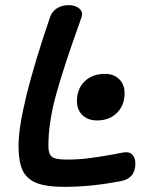

<svg xmlns="http://www.w3.org/2000/svg" viewBox="-20 -724 602 746"><path d="M52 -157Q52 -299 175 -659Q182 -679 201 -691.5Q220 -704 248 -704Q269 -704 284 -694Q299 -684 299 -669Q299 -666 297 -658L288 -632Q229 -468 198.5 -358.5Q168 -249 168 -157Q168 -125 182 -114.5Q196 -104 237 -104Q283 -104 320 -108.5Q357 -113 420 -124Q448 -130 463 -132Q484 -135 495 -122Q506 -109 506 -89Q506 -30 448 -20Q334 2 230 2Q159 2 121 -13.5Q83 -29 67.5 -63Q52 -97 52 -157ZM279 -331Q279 -379 309 -408Q339 -437 388 -437Q422 -437 443 -416.5Q464 -396 464 -362Q464 -315 434.5 -285.5Q405 -256 357 -256Q322 -256 300.5 -276.5Q279 -297 279 -331Z"/></svg>

Font: Mali SemiBold
Style: Italic
Weight: 600
Italic angle: -10°
Version: Version 1.000; ttfautohint (v1.6)